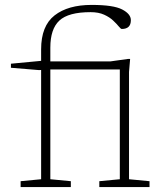

<svg xmlns="http://www.w3.org/2000/svg" viewBox="-20 -762 668 782"><path d="M185 -32 268.5 -24V0H64V-24L147.5 -32V-477L139 -476.5L24.5 -486V-502.5L146 -514H147.5V-561Q147.5 -656.5 202.2 -699.2Q257 -742 353 -742Q442 -742 477.5 -723.5Q513 -705 513 -680Q513 -644 476 -644Q472 -644 463.8 -654.2Q455.5 -664.5 441 -678.2Q426.5 -692 404 -702.2Q381.5 -712.5 349 -712.5Q258.5 -712.5 221.8 -678.2Q185 -644 185 -568V-512H430L501.5 -522H510L505.5 -469V-32L589 -24V0H384.5V-24L468 -32V-479H185Z"/></svg>

Font: Newsreader 6pt ExtraLight
Style: Regular
Weight: 275
Designer: Hugues Gentile
Foundry: Production Type
Version: Version 1.003; ttfautohint (v1.8.3)